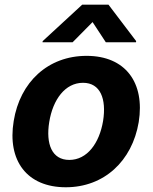

<svg xmlns="http://www.w3.org/2000/svg" viewBox="-20 -792 654 823"><path d="M262.1 10.7C426.1 10.7 546.5 -101.6 574.6 -268.5C601.9 -438.2 517.4 -552.6 351.2 -552.6C186.1 -552.6 65.7 -440.7 38.7 -273.1C10.7 -103.7 95.2 10.7 262.1 10.7ZM162.3 -610.8H291.2L376.8 -697.4L433.6 -610.8H562.9L563.6 -615.8L445 -772H332.4L163 -615.8ZM191.1 -269.2C206.7 -365.4 259.2 -437.1 335.9 -437.1C410.5 -437.1 436.8 -367.9 421.9 -273.8C405.9 -177.6 353.3 -106.5 277 -106.5C202.1 -106.5 175.8 -175.4 191.1 -269.2Z"/></svg>

Font: Margiela Sans
Style: Bold Italic
Weight: 700
Italic angle: -9.39999°
Designer: Stefan Endress, Andreas Faust
Version: Version 1.100;FEAKit 1.0